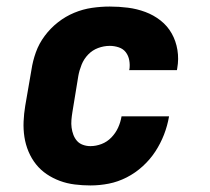

<svg xmlns="http://www.w3.org/2000/svg" viewBox="-20 -558 640 586"><path d="M256 8Q232 8 208 5Q184 2 162.5 -6Q141 -14 122.5 -26.5Q104 -39 90 -56.5Q76 -74 67 -95.5Q58 -117 54.5 -140Q51 -163 52 -187Q53 -211 57 -235L76 -345Q80 -372 89.5 -398.5Q99 -425 116.5 -448.5Q134 -472 157 -490Q180 -508 206.5 -519Q233 -530 260.5 -534Q288 -538 315 -538Q343 -538 370.5 -534.5Q398 -531 423.5 -521.5Q449 -512 470 -495.5Q491 -479 504 -456Q517 -433 521.5 -405.5Q526 -378 521 -350Q521 -349 520.5 -347Q520 -345 520 -344H374Q374 -344 374 -344.5Q374 -345 375 -346Q377 -360 374.5 -374Q372 -388 364 -398.5Q356 -409 342.5 -413.5Q329 -418 315 -418Q297 -418 279.5 -411.5Q262 -405 249 -391.5Q236 -378 229 -360.5Q222 -343 219 -326L201 -216Q199 -204 198 -192Q197 -180 198.5 -168.5Q200 -157 204 -146.5Q208 -136 215 -128Q222 -120 233 -116Q244 -112 256 -112Q273 -112 290 -118.5Q307 -125 320 -138.5Q333 -152 340.5 -168.5Q348 -185 351 -203H496Q491 -174 480.5 -147Q470 -120 454 -95.5Q438 -71 415.5 -50.5Q393 -30 366.5 -16.5Q340 -3 312 2.5Q284 8 256 8Z"/></svg>

Font: Iosevka Curly Slab HvExObl
Style: Regular
Weight: 900
Width: 7
Italic angle: -9°
Monospace: yes
Designer: Belleve Invis
Foundry: Belleve Invis
Version: Version 11.1.0; ttfautohint (v1.8.3)